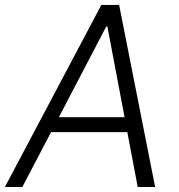

<svg xmlns="http://www.w3.org/2000/svg" viewBox="-37 -747 714 767"><path d="M52.2 0H-17.4L367.9 -727.3H438.9L582.7 0H513.1L471.6 -219.1H166.9ZM198.2 -278.8H460.6L392 -641H387.4Z"/></svg>

Font: Inter Light  BETA
Style: Italic
Weight: 300
Italic angle: 9.39999°
Designer: Rasmus Andersson
Foundry: rsms
Version: Version 3.011;git-f93a4a705